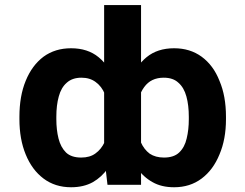

<svg xmlns="http://www.w3.org/2000/svg" viewBox="-20 -748 992 777"><path d="M894.5 -275.4Q894.5 -273.4 894.5 -265.6Q894.5 -184.6 868.2 -123Q842.8 -60.5 795.9 -25.4Q749 9.8 684.6 9.8Q633.8 9.8 597.7 -10.7Q560.5 -31.2 535.2 -67.4Q509.8 -104.5 494.1 -154.3Q478.5 -203.1 471.7 -260.7Q471.7 -265.6 471.7 -274.4Q481.4 -355.5 505.9 -418.9Q530.3 -481.4 573.2 -516.6Q617.2 -552.7 684.6 -552.7Q749 -552.7 795.9 -518.6Q843.8 -483.4 868.2 -420.9Q894.5 -359.4 894.5 -275.4ZM744.1 -265.6Q744.1 -268.6 744.1 -275.4Q744.1 -322.3 734.4 -357.4Q724.6 -393.6 702.1 -413.1Q680.7 -433.6 642.6 -433.6Q590.8 -433.6 563.5 -395.5Q536.1 -358.4 532.2 -293Q532.2 -276.4 532.2 -243.2Q536.1 -203.1 549.8 -172.9Q562.5 -143.6 585.9 -126Q609.4 -110.4 643.6 -110.4Q683.6 -110.4 705.1 -130.9Q727.5 -152.3 735.4 -187.5Q744.1 -222.7 744.1 -265.6ZM401.4 -117.2Q401.4 -269.5 401.4 -727.5Q438.5 -727.5 550.8 -727.5Q550.8 -545.9 550.8 0Q517.6 0 415 0Q412.1 -29.3 401.4 -117.2ZM58.6 -265.6Q58.6 -268.6 58.6 -275.4Q58.6 -359.4 84 -420.9Q109.4 -483.4 156.2 -518.6Q203.1 -552.7 267.6 -552.7Q335 -552.7 378.9 -516.6Q421.9 -481.4 446.3 -418Q470.7 -355.5 480.5 -274.4Q480.5 -270.5 480.5 -260.7Q473.6 -203.1 458 -154.3Q442.4 -104.5 417 -67.4Q391.6 -31.2 355.5 -10.7Q318.4 9.8 267.6 9.8Q203.1 9.8 156.2 -25.4Q109.4 -60.5 84 -123Q58.6 -184.6 58.6 -265.6ZM208 -275.4Q208 -273.4 208 -265.6Q208 -222.7 216.8 -187.5Q225.6 -152.3 247.1 -130.9Q268.6 -110.4 308.6 -110.4Q343.8 -110.4 366.2 -127Q389.6 -143.6 403.3 -172.9Q416 -203.1 419.9 -243.2Q419.9 -259.8 419.9 -293Q417 -335.9 404.3 -367.2Q391.6 -398.4 367.2 -416Q343.8 -433.6 309.6 -433.6Q272.5 -433.6 250 -413.1Q227.5 -393.6 217.8 -357.4Q208 -322.3 208 -275.4Z"/></svg>

Font: DeepSea
Style: Bold
Weight: 700
Designer: Stem
Version: Version 3.019;git-0a5106e0b